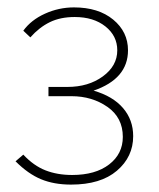

<svg xmlns="http://www.w3.org/2000/svg" viewBox="-20 -877 429 519"><path d="M180 -857Q246 -857 286 -824Q326 -791 326 -741Q326 -664 233 -632Q285 -617 312.5 -585Q340 -553 340 -509Q340 -453 296 -415.5Q252 -378 172 -378Q126 -378 91 -392.5Q56 -407 22 -441L43 -459Q71 -429 103 -416.5Q135 -404 175 -404Q238 -404 275 -432.5Q312 -461 312 -507Q312 -559 270.5 -588Q229 -617 173 -617H111V-642H162Q219 -642 258 -670.5Q297 -699 297 -741Q297 -780 265 -805.5Q233 -831 182 -831Q143 -831 114.5 -817Q86 -803 62 -776L43 -794Q64 -823 101.5 -840Q139 -857 180 -857Z"/></svg>

Font: Morrison Thin
Style: Regular
Weight: 100
Designer: Pablo Impallari, Rodrigo Fuenzalida (Modified by Dan O. Williams)
Version: Version 0.03;June 6, 2019;FontCreator 11.5.0.2425 64-bit; tt